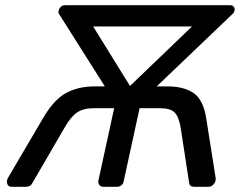

<svg xmlns="http://www.w3.org/2000/svg" viewBox="-20 -720 958 740"><path d="M25 0Q12 0 8 -11Q4 -22 11 -35L145 -263Q186 -334 232 -360Q278 -386 340 -387H384L207 -667Q204 -672 206 -679Q208 -688 215 -694Q222 -700 230 -700H867Q876 -700 881 -694Q886 -688 884 -680Q883 -676 881.5 -672.5Q880 -669 876 -666L584 -387H629Q692 -386 728 -360Q764 -334 775 -263L811 -35Q813 -22 804.5 -11Q796 0 783 0H729Q711 0 709 -15L676 -230Q669 -270 653 -286.5Q637 -303 595 -303H518L457 -23Q456 -13 448.5 -6.5Q441 0 430 0H379Q369 0 363.5 -6.5Q358 -13 359 -23L420 -303H342Q301 -303 277 -286.5Q253 -270 230 -230L105 -15Q98 0 79 0ZM505 -350 446 -355 720 -618H339Z"/></svg>

Font: Rubik
Style: Italic
Weight: 400
Italic angle: -12°
Designer: Hubert and Fischer
Foundry: Hubert and Fischer
Version: Version 2.300;gftools[0.9.30]